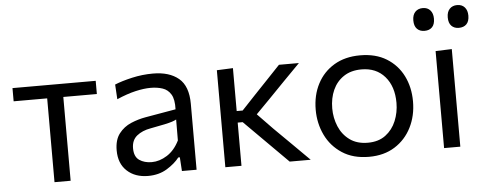

<svg xmlns="http://www.w3.org/2000/svg" viewBox="-49 -843 2466 978"><g transform="rotate(-5 1184.0 -354.5)"><path d="M194 0V-428.5H22.5V-496H448V-428.5H276.5V0Z M672.5 10Q606 10 564.8 -28Q523.5 -66 523.5 -133.5Q523.5 -187.5 548 -219.2Q572.5 -251 609.8 -266.8Q647 -282.5 685 -289L840.5 -316Q842.5 -366.5 827 -392.2Q811.5 -418 784.2 -427Q757 -436 723.5 -436Q689 -436 645.8 -426Q602.5 -416 549.5 -393L545 -468.5Q581.5 -483.5 634.2 -495.5Q687 -507.5 741.5 -507.5Q825 -507.5 872.8 -467.5Q920.5 -427.5 920.5 -337V0H845.5L841 -70.5H833Q810 -40.5 768.8 -15.2Q727.5 10 672.5 10ZM696.5 -58.5Q736.5 -58.5 775.2 -83Q814 -107.5 838.5 -157L839 -264Q831 -259.5 817.8 -255Q804.5 -250.5 778.2 -244.8Q752 -239 705.5 -230.5Q662.5 -223 635 -200.8Q607.5 -178.5 607.5 -137Q607.5 -94 633.2 -76.2Q659 -58.5 696.5 -58.5Z M1067.5 0V-496L1150 -499.5V-280H1180.5L1252.5 -356.5Q1285.5 -391 1318.8 -426.2Q1352 -461.5 1385 -496H1487Q1444 -452.5 1401.5 -409Q1359 -365.5 1317 -322L1250.5 -254.5L1327.5 -175Q1371.5 -131.5 1416 -87.5Q1460.5 -43.5 1504 0H1396.5Q1362.5 -34 1328.5 -68Q1294.5 -102 1261 -135.5L1175.5 -221H1150V0Z M1802 11Q1720.5 11 1664.5 -25.8Q1608.5 -62.5 1580 -122Q1551.5 -181.5 1551.5 -251Q1551.5 -325.5 1581.8 -383.5Q1612 -441.5 1667.8 -474.8Q1723.5 -508 1800.5 -508Q1880 -508 1935.2 -474Q1990.5 -440 2019.8 -381.8Q2049 -323.5 2049 -251Q2049 -177.5 2019 -118Q1989 -58.5 1933.8 -23.8Q1878.5 11 1802 11ZM1802 -61Q1856.5 -61 1892.5 -88Q1928.5 -115 1946.5 -158.5Q1964.5 -202 1964.5 -251Q1964.5 -335 1920.5 -385.5Q1876.5 -436 1801.5 -436Q1747.5 -436 1710.5 -411.2Q1673.5 -386.5 1654.8 -344.8Q1636 -303 1636 -251Q1636 -202 1654.2 -158.5Q1672.5 -115 1709.5 -88Q1746.5 -61 1802 -61Z M2186 0V-496L2269 -499V0ZM2314.5 -603.5Q2291 -603.5 2276.8 -618Q2262.5 -632.5 2262.5 -661.5Q2262.5 -689.5 2277 -704.8Q2291.5 -720 2315.5 -720Q2340 -720 2354 -704.2Q2368 -688.5 2368 -661.5Q2368 -632.5 2353.8 -618Q2339.5 -603.5 2314.5 -603.5ZM2139 -603.5Q2115 -603.5 2100.8 -618Q2086.5 -632.5 2086.5 -661.5Q2086.5 -689.5 2101 -704.8Q2115.5 -720 2140 -720Q2164 -720 2178 -704.2Q2192 -688.5 2192 -661.5Q2192 -632.5 2178 -618Q2164 -603.5 2139 -603.5Z"/></g></svg>

Font: Commissioner
Style: Regular
Weight: 400
Designer: Kostas Bartsokas
Foundry: Kostas Bartsokas
Version: Version 1.000; ttfautohint (v1.8.3)